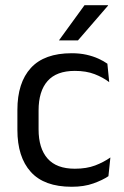

<svg xmlns="http://www.w3.org/2000/svg" viewBox="-20 -703 474 734"><path d="M254 11Q149 11 97.8 -45.8Q46.5 -102.5 46.5 -206.5V-282.5Q46.5 -387 98 -443.2Q149.5 -499.5 254 -499.5Q285 -499.5 310.5 -493.8Q336 -488 356.2 -478.8Q376.5 -469.5 390.5 -459.5L397.5 -389Q374 -407 341.8 -419.5Q309.5 -432 266 -432Q196 -432 161.8 -393.2Q127.5 -354.5 127.5 -280.5V-208.5Q127.5 -136 161.8 -97Q196 -58 266 -58Q311 -58 343.8 -70.5Q376.5 -83 402 -101L394.5 -29.5Q372.5 -14.5 337 -1.8Q301.5 11 254 11ZM303 -683H393V-681.5L278 -548.5H206V-549.5Z"/></svg>

Font: Anek Latin Medium
Style: Regular
Weight: 400
Version: Version 1.003